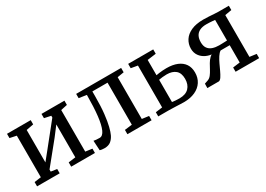

<svg xmlns="http://www.w3.org/2000/svg" viewBox="-8 -1142 2405 1736"><g transform="rotate(-30 1194.5 -274.0)"><path d="M35 0V-45L105.5 -54.5V-488.5L37 -503V-547.5H284.5V-503L208.5 -488.5V-150L278 -236L465.5 -470V-488.5L397 -503V-547.5H636.5V-503L569 -488.5V-54.5L639 -45V0H391V-45L465.5 -54.5V-398L391.5 -301L208.5 -75.5V-54L271 -45V0Z M734.5 6.5Q719.5 6.5 707.8 4.5Q696 2.5 688.5 0L682.5 -102Q693 -99.5 709.8 -98Q726.5 -96.5 745 -96.5Q776.5 -96.5 797.2 -142Q818 -187.5 828 -275.5Q838 -363.5 838.5 -491L759 -503V-547.5H1228.5V-502L1159.5 -490.5V-54.5L1230.5 -45V0H978V-45L1055.5 -54.5V-493.5H897V-444Q897 -337 888.5 -262.2Q880 -187.5 868 -139.8Q856 -92 843.5 -66Q829 -35 804.2 -14.2Q779.5 6.5 734.5 6.5Z M1300 0V-43.5L1371 -53V-490L1302 -502V-547.5H1563.5V-502L1472.5 -490V-330.5Q1486 -333 1503.8 -335.5Q1521.5 -338 1541.2 -339.5Q1561 -341 1581 -341Q1646 -341 1692.2 -322Q1738.5 -303 1762.8 -266.8Q1787 -230.5 1787 -178.5Q1787 -123 1760.2 -81.8Q1733.5 -40.5 1683.8 -17.8Q1634 5 1565.5 5Q1552.5 5 1531.2 4Q1510 3 1486 2.2Q1462 1.5 1440.8 0.8Q1419.5 0 1406.5 0ZM1549 -45Q1614 -45 1647.2 -79.5Q1680.5 -114 1680.5 -173.5Q1680.5 -234 1647 -262.5Q1613.5 -291 1555 -291Q1533.5 -291 1511 -288.5Q1488.5 -286 1472.5 -283V-50.5Q1487.5 -48 1507.5 -46.5Q1527.5 -45 1549 -45Z M1812.5 0 1813.5 -45.5 1849 -57.5Q1870.5 -65 1886.2 -85.2Q1902 -105.5 1915.8 -131.8Q1929.5 -158 1944.5 -184Q1959.5 -210 1978.8 -229Q1998 -248 2025.5 -253.5L2027 -242Q1980.5 -242 1943 -259.2Q1905.5 -276.5 1883.5 -308Q1861.5 -339.5 1861.5 -382Q1861.5 -430.5 1886.8 -469.8Q1912 -509 1962.8 -532Q2013.5 -555 2090 -555Q2117 -555 2146.2 -553.2Q2175.5 -551.5 2202.2 -549.5Q2229 -547.5 2246.5 -547.5H2353V-502.5L2283 -490.5V-54L2353.5 -44.5V0H2107.5V-44.5L2181.5 -54V-234.5H2086.5Q2067.5 -222.5 2050.8 -196.5Q2034 -170.5 2019 -138.5Q2004 -106.5 1990 -76.2Q1976 -46 1962.2 -24.8Q1948.5 -3.5 1934 0ZM2098 -281Q2111 -281 2127 -281.5Q2143 -282 2158 -282.5Q2173 -283 2181.5 -283.5V-498.5Q2172.5 -499.5 2156.5 -501Q2140.5 -502.5 2123 -503.2Q2105.5 -504 2092 -504Q2050.5 -504 2022.8 -490.5Q1995 -477 1981.5 -451Q1968 -425 1968 -387.5Q1968 -348 1985 -324.5Q2002 -301 2031.5 -291Q2061 -281 2098 -281Z"/></g></svg>

Font: Merriweather 36pt
Style: Regular
Weight: 400
Designer: Eben Sorkin
Foundry: Eben Sorkin
Version: Version 2.100